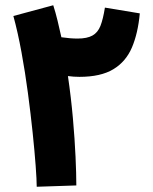

<svg xmlns="http://www.w3.org/2000/svg" viewBox="-20 -707 583 732"><path d="M271 0 120 5Q120 -20 116 -74.5Q112 -129 104.5 -201Q97 -273 86.5 -352Q76 -431 62 -507.5Q48 -584 31 -646L183 -687Q192 -659 199.5 -628Q207 -597 214 -565Q248 -560 276 -560Q312 -560 332.5 -571.5Q353 -583 363 -608.5Q373 -634 380 -678L513 -656Q506 -580 483 -526Q460 -472 412 -443Q364 -414 283 -414Q261 -414 239 -417Q251 -335 258 -255.5Q265 -176 268 -109.5Q271 -43 271 0Z"/></svg>

Font: Noto Sans Arabic SemCond ExtBd
Style: Regular
Weight: 800
Width: 4
Designer: Monotype Design Team, Nadine Chahine, Nizar Qandah and Khaled Hosny
Foundry: Monotype Imaging Inc.
Version: Version 2.012; ttfautohint (v1.8.4.7-5d5b)